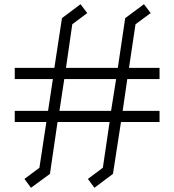

<svg xmlns="http://www.w3.org/2000/svg" viewBox="-20 -820 827 911"><path d="M554 -241 516 5 428 71 397 29 468 -24 500 -241H253L217 5L127 71L96 29L167 -24L200 -241H50V-294H208L231 -445H50V-498H238L274 -734L362 -800L394 -758L323 -705L293 -498H539L574 -734L663 -800L695 -758L623 -705L592 -498H737V-445H584L562 -294H737V-241ZM285 -445 262 -294H507L531 -445Z"/></svg>

Font: Turret Road
Style: Regular
Weight: 400
Designer: Noponies
Foundry: Noponies
Version: Version 1.001; ttfautohint (v1.8)